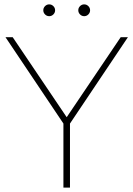

<svg xmlns="http://www.w3.org/2000/svg" viewBox="-20 -858 610 878"><path d="M300 -293V0H270V-293L5 -688H38L285 -322L532 -688H565ZM205 -784Q194 -784 186 -792Q178 -800 178 -811Q178 -822 186 -830Q194 -838 205 -838Q216 -838 224 -830Q232 -822 232 -811Q232 -800 224 -792Q216 -784 205 -784ZM365 -784Q354 -784 346 -792Q338 -800 338 -811Q338 -822 346 -830Q354 -838 365 -838Q376 -838 384 -830Q392 -822 392 -811Q392 -800 384 -792Q376 -784 365 -784Z"/></svg>

Font: Roundo Variable
Style: Regular
Weight: 200
Designer: Shiva Nallaperumal
Foundry: Indian Type Foundry
Version: Version 2.000